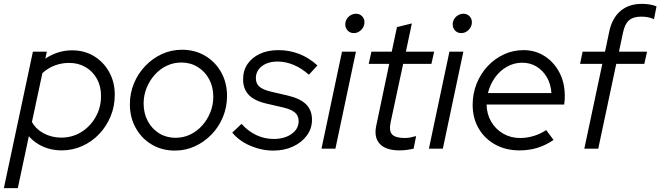

<svg xmlns="http://www.w3.org/2000/svg" viewBox="-54 -768 3412 992"><path d="M-34 204 116 -501H188L180 -465Q245 -508 318 -508Q382 -508 431.5 -478Q481 -448 510 -396Q539 -344 539 -278Q539 -219 517.5 -167Q496 -115 458.5 -75.5Q421 -36 371 -13.5Q321 9 264 9Q213 9 169.5 -10Q126 -29 95 -64L38 204ZM262 -57Q320 -57 366.5 -86Q413 -115 440.5 -164Q468 -213 468 -272Q468 -322 447 -360.5Q426 -399 388.5 -421Q351 -443 303 -443Q264 -443 228.5 -429.5Q193 -416 165 -390L111 -138Q131 -101 172 -79Q213 -57 262 -57Z M850 10Q783 10 730.5 -21Q678 -52 647.5 -106.5Q617 -161 617 -229Q617 -286 638 -337Q659 -388 696.5 -427.2Q734 -466.4 782.5 -488.7Q831 -511 886 -511Q953 -511 1005.5 -480Q1058 -449 1088.5 -395Q1119 -341 1119 -272Q1119 -215.2 1098 -163.9Q1077 -112.6 1039.5 -73.7Q1002 -34.8 953.5 -12.4Q905 10 850 10ZM853 -56Q893 -56 928 -72.5Q963 -89 989.9 -118.7Q1016.8 -148.4 1032.4 -186.9Q1048 -225.5 1048 -268Q1048 -319.1 1026.6 -358.9Q1005.2 -398.6 967.6 -421.8Q930 -445 883.3 -445Q843 -445 808 -428.5Q773 -412 746.1 -382.3Q719.2 -352.6 703.6 -314.1Q688 -275.5 688 -233Q688 -182.7 709.5 -142.3Q731 -102 768.5 -79Q806.1 -56 853 -56Z M1358 10Q1297 10 1239 -15Q1181 -40 1146 -83L1194 -128Q1228 -90 1270.5 -70Q1313 -50 1360 -50Q1416 -50 1452.5 -76Q1489 -102 1489 -142Q1489 -170 1470 -186.5Q1451 -203 1408 -213L1326 -232Q1262 -246 1232 -277Q1202 -308 1202 -358Q1202 -404 1225 -437.5Q1248 -471 1289 -490Q1330 -509 1385 -509Q1441 -509 1491.5 -489.5Q1542 -470 1586 -430L1542 -382Q1505 -415 1463.5 -432.5Q1422 -450 1381 -450Q1330 -450 1299 -426Q1268 -402 1268 -364Q1268 -336 1286.5 -320Q1305 -304 1348 -294L1430 -275Q1496 -260 1527 -229.5Q1558 -199 1558 -149Q1558 -104 1531.5 -68Q1505 -32 1460 -11Q1415 10 1358 10Z M1607 0 1713 -501H1785L1679 0ZM1774 -597Q1755 -597 1742.5 -610Q1730 -623 1730 -642Q1730 -657 1737.5 -669.5Q1745 -682 1758 -689.5Q1771 -697 1785 -697Q1804 -697 1816.5 -684.5Q1829 -672 1829 -653Q1829 -638 1821.5 -625.5Q1814 -613 1801.5 -605Q1789 -597 1774 -597Z M2010 9Q1940 9 1908.5 -24.5Q1877 -58 1890 -119L1957 -438H1851L1865 -501H1970L1997 -628L2074 -647L2043 -501H2189L2175 -438H2029L1964 -135Q1955 -92 1972 -73.5Q1989 -55 2038 -55Q2052 -55 2065 -57.5Q2078 -60 2096 -65L2083 0Q2067 4 2047.5 6.5Q2028 9 2010 9Z M2162 0 2268 -501H2340L2234 0ZM2329 -597Q2310 -597 2297.5 -610Q2285 -623 2285 -642Q2285 -657 2292.5 -669.5Q2300 -682 2313 -689.5Q2326 -697 2340 -697Q2359 -697 2371.5 -684.5Q2384 -672 2384 -653Q2384 -638 2376.5 -625.5Q2369 -613 2356.5 -605Q2344 -597 2329 -597Z M2630 9Q2560 9 2505 -21Q2450 -51 2419 -104.5Q2388 -158 2388 -226Q2388 -284 2408.5 -335.5Q2429 -387 2465.5 -426Q2502 -465 2549.5 -487Q2597 -509 2651 -509Q2712 -509 2760 -478Q2808 -447 2836 -394Q2864 -341 2864 -273Q2864 -263 2863.5 -251.5Q2863 -240 2861 -228H2460Q2461 -178 2484 -139Q2507 -100 2546 -77.5Q2585 -55 2633 -55Q2670 -55 2705 -66Q2740 -77 2768 -96L2806 -45Q2765 -17 2722 -4Q2679 9 2630 9ZM2467 -287H2795Q2792 -333 2772 -368Q2752 -403 2719 -423.5Q2686 -444 2644 -444Q2602 -444 2565.5 -423.5Q2529 -403 2503.5 -367.5Q2478 -332 2467 -287Z M2965 0 3058 -438H2943L2956 -501H3072L3094 -606Q3109 -675 3152 -711.5Q3195 -748 3262 -748Q3283 -748 3302.5 -745Q3322 -742 3338 -735L3325 -669Q3309 -676 3293.5 -679Q3278 -682 3258 -682Q3218 -682 3196 -663Q3174 -644 3165 -600L3144 -501H3289L3275 -438H3130L3037 0Z"/></svg>

Font: Red Hat Display VF
Style: Italic
Weight: 300
Italic angle: -12°
Designer: Pentagram, MCKL
Foundry: Pentagram, MCKL
Version: Version 1.023